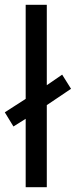

<svg xmlns="http://www.w3.org/2000/svg" viewBox="-29 -780 316 800"><path d="M78 0H166V-342L267 -410L230 -469L166 -425V-760H78V-368L-9 -312L27 -253L78 -285Z"/></svg>

Font: Noto Sans Arabic UI
Style: Regular
Weight: 400
Designer: Monotype Design Team, Nadine Chahine and Nizar Qandah
Foundry: Monotype Imaging Inc.
Version: Version 2.010